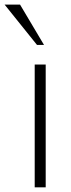

<svg xmlns="http://www.w3.org/2000/svg" viewBox="-57 -806 305 826"><path d="M92.3 0V-528.3H139.6V0ZM102.1 -612.8 -37.1 -786.1H29.3L132.3 -612.8Z"/></svg>

Font: Comme Thin
Style: Regular
Weight: 250
Version: Version 1.000;gftools[0.9.27]